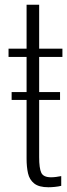

<svg xmlns="http://www.w3.org/2000/svg" viewBox="-20 -783 284 809"><path d="M29 -362V-395H233V-362ZM184 6Q144 6 124 -10Q104 -26 98 -53Q92 -80 92 -114V-543H16V-578H92V-763H145V-578H243V-543H145V-121Q145 -74 154 -55Q163 -36 195 -36Q205 -36 216.5 -37.5Q228 -39 238 -41V0Q226 3 211 4.5Q196 6 184 6Z"/></svg>

Font: Oswald ExtraLight
Style: Regular
Weight: 250
Designer: Vernon Adams
Foundry: Vernon Adams
Version: Version 4.100; ttfautohint (v1.8.1.43-b0c9)